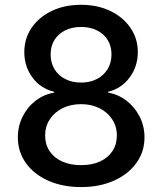

<svg xmlns="http://www.w3.org/2000/svg" viewBox="-20 -757 665 787"><path d="M312.5 9.8Q236.3 9.8 177.7 -16.4Q119.1 -42.5 86.2 -88.6Q53.2 -134.8 53.2 -193.8Q53.2 -240.2 72.8 -279.3Q92.3 -318.4 126 -344.2Q159.7 -370.1 202.1 -377.4V-380.9Q146.5 -394 113 -439.2Q79.6 -484.4 79.6 -543.5Q79.6 -599.1 109.6 -643.1Q139.6 -687 192.1 -712.2Q244.6 -737.3 312.5 -737.3Q379.4 -737.3 431.9 -712.2Q484.4 -687 514.6 -643.1Q544.9 -599.1 544.9 -543.5Q544.9 -484.4 511.2 -439.2Q477.5 -394 423.3 -380.9V-377.4Q464.8 -370.1 498.5 -344.2Q532.2 -318.4 552.2 -279.3Q572.3 -240.2 572.3 -193.8Q572.3 -134.8 538.8 -88.6Q505.4 -42.5 446.8 -16.4Q388.2 9.8 312.5 9.8ZM312.5 -80.1Q357.4 -80.1 390.1 -95.2Q422.9 -110.4 440.9 -137.7Q459 -165 459 -201.2Q459 -238.8 439.9 -267.8Q420.9 -296.9 387.7 -313.5Q354.5 -330.1 312.5 -330.1Q269.5 -330.1 236.3 -313.5Q203.1 -296.9 184.1 -267.8Q165 -238.8 165 -201.2Q165 -165 183.1 -137.7Q201.2 -110.4 234.4 -95.2Q267.6 -80.1 312.5 -80.1ZM312.5 -418.5Q348.6 -418.5 376.7 -432.9Q404.8 -447.3 420.9 -473.4Q437 -499.5 437 -533.7Q437 -567.9 421.4 -593Q405.8 -618.2 377.7 -632.3Q349.6 -646.5 312.5 -646.5Q274.9 -646.5 246.8 -632.3Q218.8 -618.2 203.1 -593Q187.5 -567.9 187.5 -533.7Q187.5 -499.5 203.4 -473.4Q219.2 -447.3 247.6 -432.9Q275.9 -418.5 312.5 -418.5Z"/></svg>

Font: Inter 16pt Medium
Style: Regular
Weight: 500
Version: Version 4.001;git-66647c0bb